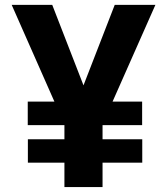

<svg xmlns="http://www.w3.org/2000/svg" viewBox="-20 -757 676 777"><path d="M92.8 -98.6V-193.4H240.7V-250.5H92.3V-345.7H200.2L27.3 -737.3H191.4L317.9 -411.6L444.3 -737.3H608.9L435.5 -345.7H555.2V-250.5H395V-193.4H555.7V-98.6H395V0H240.7V-98.6Z"/></svg>

Font: Epilogue
Style: Bold
Weight: 700
Designer: Tyler Finck
Foundry: Etcetera Type Co
Version: Version 2.112